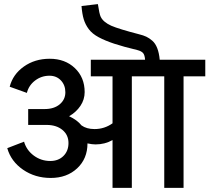

<svg xmlns="http://www.w3.org/2000/svg" viewBox="-20 -907 1012 928"><path d="M523.9 1V-230Q486.8 -209 441.9 -209Q424.8 -209 402.8 -213.9Q402.8 -140.1 353 -93.5Q303.2 -46.9 225.1 -46.9Q149.4 -46.9 91.3 -86.9Q33.2 -127 15.1 -190.9L96.2 -222.2Q108.4 -180.7 143.6 -154.8Q178.7 -128.9 223.1 -128.9Q262.2 -128.9 286.6 -153.1Q311 -177.2 311 -215.8Q311 -254.9 281.7 -279.1Q252.4 -303.2 205.1 -303.2H116.2V-379.9H195.8Q241.2 -379.9 268.6 -402.8Q295.9 -425.8 295.9 -460.9Q295.9 -495.6 274.4 -518.3Q252.9 -541 219.2 -541Q180.2 -541 149.7 -517.8Q119.1 -494.6 109.9 -458L26.9 -487.8Q42 -547.4 95.2 -585.2Q148.4 -623 220.2 -623Q294.4 -623 341.8 -577.9Q389.2 -532.7 389.2 -461.9Q389.2 -425.8 368.7 -395.3Q348.1 -364.7 314 -345.2Q353.5 -326.7 374 -300.8Q398.4 -283.2 437 -283.2Q484.9 -283.2 523.9 -311V-538.1H418.9V-618.2H681.2Q679.7 -640.6 671.9 -650.1Q664.1 -659.7 644 -665Q576.2 -681.2 532 -695.8Q487.8 -710.4 456.8 -727.1Q425.8 -743.7 409.2 -765.9Q392.6 -788.1 384.8 -813.7Q377 -839.4 374 -877.9L453.1 -887.2Q460 -839.8 466.8 -825.7Q479 -800.3 517.6 -782.7Q554.7 -766.6 652.8 -741.2Q672.9 -736.3 687 -729.7Q701.2 -723.1 716.1 -710.2Q731 -697.3 740 -674.1Q749 -650.9 752 -618.2H972.2V-538.1H867.2V1H773.9V-538.1H617.2V1Z"/></svg>

Font: LT Superior Med
Style: Regular
Weight: 500
Designer: Daniel Lyons
Foundry: LyonsType
Version: Version 1.000